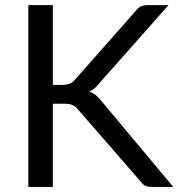

<svg xmlns="http://www.w3.org/2000/svg" viewBox="-20 -737 703 757"><path d="M188.5 -402.3Q197.3 -402.3 224.6 -402.3Q243.2 -402.3 254.9 -407.2Q266.6 -412.1 276.4 -423.8Q355.5 -513.7 514.6 -693.4Q524.4 -706.1 535.2 -711.9Q546.9 -716.8 562.5 -716.8Q589.8 -716.8 644.5 -716.8Q576.2 -639.6 371.1 -408.2Q361.3 -396.5 352.5 -388.7Q342.8 -380.9 332 -376Q345.7 -371.1 357.4 -362.3Q368.2 -353.5 378.9 -339.8Q473.6 -226.6 663.1 0Q642.6 0 579.1 0Q570.3 0 563.5 -1Q556.6 -2.9 551.8 -4.9Q546.9 -7.8 543 -11.7Q539.1 -15.6 535.2 -20.5Q453.1 -115.2 288.1 -304.7Q278.3 -317.4 266.6 -322.3Q255.9 -328.1 232.4 -328.1Q217.8 -328.1 188.5 -328.1Q188.5 -246.1 188.5 0Q164.1 0 91.8 0Q91.8 -67.4 91.8 -268.6Q91.8 -380.9 91.8 -716.8Q115.2 -716.8 188.5 -716.8Q188.5 -637.7 188.5 -402.3Z"/></svg>

Font: Lato
Style: Regular
Weight: 400
Designer: Lukasz Dziedzic with Adam Twardoch and Botio Nikoltchev
Version: Version 2.015; 2015-08-06; http://www.latofonts.com/